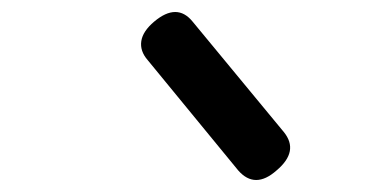

<svg xmlns="http://www.w3.org/2000/svg" viewBox="-20 -836 640 320"><path d="M377 -552 226 -736Q213 -751 215.5 -767.5Q218 -784 237 -800Q256 -816 272 -816Q288 -816 301 -800L453 -616Q466 -600 463 -584Q460 -568 441 -552Q423 -536 407 -536Q391 -536 377 -552Z"/></svg>

Font: Maple Mono Normal NL
Style: Italic
Weight: 400
Italic angle: -10°
Monospace: yes
Designer: subframe7536
Version: Version 7.000